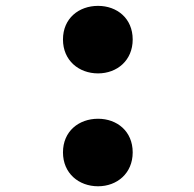

<svg xmlns="http://www.w3.org/2000/svg" viewBox="-20 -619 660 654"><path d="M314 15.5C378.5 15.5 432 -28.5 432 -100C432 -172 378.5 -214.5 314 -214.5C248.5 -214.5 194.5 -172 194.5 -100C194.5 -28.5 248.5 15.5 314 15.5ZM194.5 -484.5C194.5 -413 248.5 -369 314 -369C378.5 -369 432 -413 432 -484.5C432 -556.5 378.5 -599 314 -599C248.5 -599 194.5 -556.5 194.5 -484.5Z"/></svg>

Font: Monaspace Krypton ExtraBold
Style: Regular
Weight: 800
Designer: Riley Cran & the Lettermatic Team
Foundry: Lettermatic
Version: Version 1.101 (Monaspace Krypton)